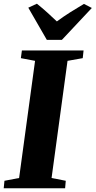

<svg xmlns="http://www.w3.org/2000/svg" viewBox="-34 -1015 515 1035"><path d="M-14 0 -10 -40.5 69 -55.5 155 -687 78.5 -701.5 84 -743H416.5L412 -701.5L330 -687L244 -55.5L320.5 -40.5L317 0ZM218.5 -800 118.5 -973.5 165 -995Q193.5 -972 220.5 -947.8Q247.5 -923.5 272.5 -899.5Q307 -925 344.5 -948.8Q382 -972.5 418.5 -994L461 -972L299.5 -800Z"/></svg>

Font: Merriweather 60pt Black
Style: Italic
Weight: 900
Italic angle: -7.8°
Version: Version 2.101